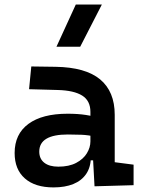

<svg xmlns="http://www.w3.org/2000/svg" viewBox="-20 -815 626 845"><path d="M396 4.9 387.7 -148.4 377.9 -198.7V-322.8Q377.9 -371.6 341.8 -394.3Q305.7 -417 234.4 -418.9L107.9 -422.4L117.7 -522.5L224.6 -521Q356.4 -519 420.7 -465.6Q484.9 -412.1 484.9 -309.6V-101.1L567.9 -90.3V0ZM215.8 9.8Q134.3 9.8 89.4 -29.8Q44.4 -69.3 44.4 -141.6Q44.4 -225.1 105.2 -269.8Q166 -314.5 277.8 -314.5Q322.8 -314.5 357.7 -309.1Q392.6 -303.7 421.9 -293.5L400.4 -213.4Q368.2 -220.7 338.6 -221.9Q309.1 -223.1 278.3 -223.1Q152.8 -223.1 152.8 -147.9Q152.8 -116.2 174.8 -98.9Q196.8 -81.5 236.8 -81.5Q283.7 -81.5 315.2 -98.1Q346.7 -114.7 362.3 -140.4Q377.9 -166 377.9 -192.9V-242.2L404.3 -109.4H363.3L379.9 -125Q379.9 -80.1 359.6 -50Q339.4 -20 302.7 -5.1Q266.1 9.8 215.8 9.8ZM228.5 -609.4 313.5 -794.9H428.2L333 -609.4Z"/></svg>

Font: Cascadia Code Medium
Style: Regular
Weight: 500
Monospace: yes
Designer: Aaron Bell
Foundry: Saja Typeworks
Version: Version 2407.024